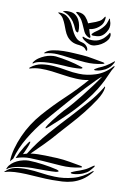

<svg xmlns="http://www.w3.org/2000/svg" viewBox="-122 -1022 718 1086"><g transform="rotate(10 237.0 -479.5)"><path d="M486 -692Q491 -697 492.5 -694.5Q494 -692 490 -686Q480 -671 472 -651.5Q464 -632 452 -607.5Q440 -583 421 -551.5Q402 -520 370 -480Q329 -429 282.5 -383Q236 -337 188 -295Q185 -293 178 -286.5Q171 -280 169 -282Q167 -284 171.5 -292Q176 -300 178 -303Q186 -315 198.5 -331.5Q211 -348 225 -365Q239 -382 252.5 -397Q266 -412 277 -423Q283 -429 301.5 -451Q320 -473 343.5 -502.5Q367 -532 391.5 -565Q416 -598 434 -625Q424 -619 402 -597Q380 -575 351.5 -544.5Q323 -514 292 -479Q261 -444 233.5 -412Q206 -380 184.5 -355.5Q163 -331 155 -321Q110 -268 73 -206Q36 -144 19 -81L3 -62Q4 -99 14.5 -137Q25 -175 41.5 -212.5Q58 -250 80.5 -285Q103 -320 130 -351Q186 -415 249.5 -474.5Q313 -534 363 -593Q344 -589 326 -588Q308 -587 289 -588Q253 -590 217.5 -595.5Q182 -601 148 -605Q114 -609 82.5 -608.5Q51 -608 23 -599Q19 -597 19 -600Q19 -604 23 -606Q52 -629 85.5 -634Q119 -639 155 -636Q191 -633 228 -626Q265 -619 301 -618Q348 -616 398 -632.5Q448 -649 486 -692ZM247 -269Q215 -231 178 -193.5Q141 -156 110 -126Q130 -129 152 -129.5Q174 -130 195 -129.5Q216 -129 234 -128Q252 -127 264 -127Q299 -125 336 -118.5Q373 -112 401 -107Q411 -105 410 -101Q409 -99 406 -98.5Q403 -98 400 -97Q346 -85 292 -89Q238 -93 182 -97Q148 -99 112 -100Q76 -101 36 -88Q32 -86 32 -88Q39 -104 49 -123Q59 -142 69 -158Q79 -174 86.5 -184Q94 -194 97 -192Q98 -191 97 -185.5Q96 -180 93.5 -172.5Q91 -165 88 -158.5Q85 -152 84 -149Q80 -141 76.5 -132Q73 -123 68 -115Q73 -117 78 -118.5Q83 -120 90 -122Q134 -193 190 -256.5Q246 -320 307 -385Q345 -427 383.5 -470Q422 -513 455 -567Q457 -572 457.5 -572.5Q458 -573 459 -572Q462 -569 460 -563Q456 -533 429.5 -492Q403 -451 369.5 -409Q336 -367 301.5 -329.5Q267 -292 247 -269ZM473 -88Q477 -91 479 -90Q481 -89 477 -84Q452 -53 425.5 -36Q399 -19 371 -11Q343 -3 314.5 -1.5Q286 0 258 0Q219 0 180 -3Q141 -6 106 -7.5Q71 -9 41 -7.5Q11 -6 -11 1Q-13 2 -17 2.5Q-21 3 -16 -1Q6 -24 38.5 -30.5Q71 -37 109.5 -35.5Q148 -34 188.5 -28Q229 -22 267 -21Q318 -19 371.5 -33Q425 -47 473 -88ZM300 -725Q332 -723 364.5 -716.5Q397 -710 423 -706Q433 -704 433 -701Q433 -699 429.5 -698Q426 -697 423 -696Q374 -685 325 -688.5Q276 -692 226 -699Q194 -704 161 -706Q128 -708 93 -699Q84 -697 87 -700Q90 -703 92 -705Q107 -718 135 -723.5Q163 -729 193.5 -729.5Q224 -730 253 -728Q282 -726 300 -725ZM108 -85Q147 -84 190 -78Q233 -72 271 -63Q273 -62 278.5 -60Q284 -58 284 -55Q284 -53 278 -51Q272 -49 270 -49Q261 -48 245.5 -47.5Q230 -47 213 -47Q196 -47 180.5 -47Q165 -47 156 -47Q133 -48 108 -46Q83 -44 60.5 -40.5Q38 -37 20.5 -31Q3 -25 -4 -18Q-8 -14 -9 -16Q-10 -17 -9 -19.5Q-8 -22 -7 -24Q-1 -38 12 -49.5Q25 -61 41.5 -69Q58 -77 76 -81Q94 -85 108 -85ZM156 -692Q192 -688 231.5 -679.5Q271 -671 304 -660Q306 -659 311 -658Q316 -657 315 -653Q315 -651 310 -649.5Q305 -648 303 -648Q295 -647 283.5 -646.5Q272 -646 259.5 -646Q247 -646 235.5 -646.5Q224 -647 215 -648Q198 -649 172.5 -650Q147 -651 121 -650Q95 -649 72.5 -645Q50 -641 38 -632Q36 -630 35 -630H33Q32 -632 33 -634.5Q34 -637 35 -638Q45 -653 60.5 -663.5Q76 -674 93 -681Q110 -688 126.5 -690.5Q143 -693 156 -692ZM423 -89Q436 -94 447 -101.5Q458 -109 471 -118Q473 -120 476 -121Q479 -122 480 -121Q481 -119 478 -114Q476 -112 475 -110Q464 -96 454.5 -86.5Q445 -77 425 -68Q417 -64 404.5 -60.5Q392 -57 380.5 -55.5Q369 -54 361 -54.5Q353 -55 353 -59Q353 -62 365 -66.5Q377 -71 381 -73Q392 -77 402.5 -80.5Q413 -84 423 -89ZM443 -690Q455 -697 465 -704.5Q475 -712 486 -721Q487 -722 488.5 -723Q490 -724 490 -722Q490 -718 488 -714L487 -712Q479 -698 471 -689Q463 -680 445 -669Q437 -665 426.5 -661Q416 -657 406 -655Q396 -653 389 -653Q382 -653 382 -656Q382 -659 391.5 -664Q401 -669 404 -671Q424 -679 443 -690ZM438 -851Q436 -840 424.5 -827.5Q413 -815 397 -805.5Q381 -796 362.5 -791.5Q344 -787 329 -793Q321 -796 312.5 -801Q304 -806 297.5 -811Q291 -816 287.5 -820.5Q284 -825 286 -828Q288 -830 292.5 -827.5Q297 -825 301 -824Q328 -816 354 -818.5Q380 -821 403 -839Q410 -845 418.5 -855Q427 -865 431 -873Q434 -878 435 -877Q440 -872 440 -864Q440 -856 438 -851ZM135 -940Q160 -939 175 -929Q190 -919 200 -904.5Q210 -890 217.5 -872.5Q225 -855 233.5 -839.5Q242 -824 254.5 -812Q267 -800 288 -796Q301 -793 308.5 -786.5Q316 -780 320 -773Q324 -766 324 -760Q324 -754 323 -754Q318 -753 316.5 -756Q315 -759 311 -763.5Q307 -768 299 -772Q291 -776 275 -778Q247 -780 230 -790Q213 -800 202.5 -814Q192 -828 185.5 -845Q179 -862 172.5 -878.5Q166 -895 157.5 -909.5Q149 -924 133 -933Q128 -935 126.5 -938Q125 -941 135 -940ZM226 -958Q226 -961 231.5 -961Q237 -961 238 -961Q266 -959 280.5 -942.5Q295 -926 303 -908Q312 -912 323 -915.5Q334 -919 345 -923.5Q356 -928 365.5 -933.5Q375 -939 381 -947Q384 -950 387.5 -956.5Q391 -963 393 -962Q394 -962 395 -958.5Q396 -955 394 -944Q391 -924 379.5 -911Q368 -898 355 -890.5Q342 -883 330.5 -880Q319 -877 315 -877Q319 -861 322 -853Q325 -845 326.5 -842Q328 -839 328.5 -838Q329 -837 329 -834Q330 -827 322 -829Q300 -838 290.5 -858.5Q281 -879 271 -902Q263 -920 253 -931.5Q243 -943 226 -956ZM152 -950Q159 -954 168.5 -955Q178 -956 189 -955Q208 -954 221.5 -944.5Q235 -935 243 -920.5Q251 -906 254.5 -888.5Q258 -871 257 -855Q257 -853 256 -850Q255 -847 253 -847Q242 -848 235 -866Q228 -884 215 -904Q204 -919 189.5 -930.5Q175 -942 155 -948H153Q150 -948 152 -950ZM342 -844Q334 -845 333 -848.5Q332 -852 337 -856Q344 -864 355 -871Q366 -878 377 -887.5Q388 -897 398 -910Q408 -923 414 -944Q416 -949 416 -952.5Q416 -956 419 -955Q421 -955 423 -943Q428 -932 428 -918Q428 -904 423 -893Q415 -876 406 -866Q397 -856 387 -851Q377 -846 365.5 -845Q354 -844 342 -844Z"/></g></svg>

Font: Akronim
Style: Regular
Weight: 400
Designer: Grzegorz Klimczewski
Foundry: Fonty.PL
Version: Version 1.002